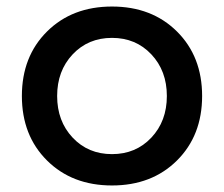

<svg xmlns="http://www.w3.org/2000/svg" viewBox="-20 -548 686 588"><path d="M599 -254Q599 -133 522 -56.5Q445 20 323 20Q201 20 124 -56.5Q47 -133 47 -254Q47 -375 124 -451.5Q201 -528 323 -528Q445 -528 522 -451.5Q599 -375 599 -254ZM491 -254Q491 -331 443.5 -381.5Q396 -432 323 -432Q250 -432 202.5 -381.5Q155 -331 155 -254Q155 -177 202.5 -126.5Q250 -76 323 -76Q396 -76 443.5 -126.5Q491 -177 491 -254Z"/></svg>

Font: Metropolitano Medium
Style: Regular
Weight: 500
Designer: Fonts by Alex Slobzheninov & Chris M. Simpson / Changes by Cristiano Sobral
Foundry: Fonts by Alex Slobzheninov & Chris M. Simpson / Changes by Cristiano Sobral
Version: Version 1.00;August 30, 2020;FontCreator 13.0.0.2681 64-bit